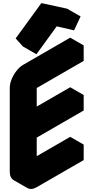

<svg xmlns="http://www.w3.org/2000/svg" viewBox="-20 -1168 603 1239"><path d="M130 -550Q130 -577 142 -606.5Q154 -636 174 -661.5Q194 -687 217 -700L520 -875V-775L217 -600V-380L520 -555V-455L217 -280V-60L520 -235V-135L217 40Q182 60 156 45Q130 30 130 -10ZM346 -998 215 -818 167 -870 333 -1098 500 -1062 458 -972ZM520 -235 217 -60 130 -110 433 -285ZM500 -1062 333 -1098 247 -1148 413 -1112ZM520 -555 217 -380 130 -430 433 -605ZM520 -875 217 -700Q194 -687 174 -661.5Q154 -636 142 -606.5Q130 -577 130 -550V-10Q130 30 156 45L69 -5Q43 -20 43 -60V-600Q43 -627 55 -656.5Q67 -686 87 -711.5Q107 -737 130 -750L433 -925ZM333 -1098 167 -870 81 -920 247 -1148ZM167 -870 215 -818 128 -868 81 -920Z"/></svg>

Font: Nabla
Style: Regular
Weight: 400
Designer: Arthur Reinders Folmer
Foundry: Typearture
Version: Version 1.002